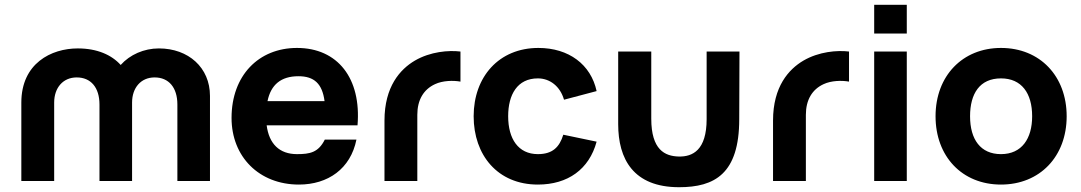

<svg xmlns="http://www.w3.org/2000/svg" viewBox="-20 -755 4510 801"><path d="M720 -319V0H856V-355C856 -473 766 -553 643 -553C580.5 -553 522 -527 483.5 -484C445.5 -526 385.5 -553 304.5 -553C193.5 -553 69 -490.5 69 -327V0H206V-327C206 -389 243 -432 300 -432C359 -432 395 -390 395 -319V0H531V-327C531 -389 568 -432 625 -432C684 -432 720 -390 720 -319Z M1227 15C1348.5 15 1442.5 -51 1467 -172.5H1335C1308 -118.5 1272.5 -112 1219 -112C1145.5 -112 1102.5 -155 1092.5 -232H1471.5C1488 -428 1389 -555 1219 -555C1059 -555 946 -440 946 -263C946 -101 1061 15 1227 15ZM1096 -333C1110 -401.5 1152 -437 1225 -437C1290.5 -437 1324.5 -406 1334 -333Z M1584 -252V0H1721V-276C1721 -338 1747 -382 1795 -404C1827 -419 1871 -420 1901 -414.5V-540C1852 -546 1775.5 -540 1710.5 -502C1649.5 -466 1584 -394 1584 -252Z M2224 15C2349 15 2438 -49 2469 -164L2330 -193C2314 -141 2285 -112 2224 -112C2142 -112 2100 -176 2100 -270C2100 -360 2138 -428 2224 -428C2274 -428 2317 -395 2333 -339L2469 -375C2445 -486 2353 -555 2226 -555C2061 -555 1956 -434 1956 -270C1956 -108 2056 15 2224 15Z M2813 26C2961.5 26 3064 -30 3064 -258L3065 -540H2928V-258C2928 -128.5 2869.5 -100.5 2811.5 -102C2754 -103.5 2697 -129.5 2697 -260V-540H2559V-237C2559 -92 2622 26 2813 26Z M3205 -252V0H3342V-276C3342 -338 3368 -382 3416 -404C3448 -419 3492 -420 3522 -414.5V-540C3473 -546 3396.5 -540 3331.5 -502C3270.5 -466 3205 -394 3205 -252Z M3627 -615H3763V-735H3627ZM3627 0H3763V-540H3627Z M4156 15C4318 15 4430 -102 4430 -270C4430 -437 4319 -555 4156 -555C3996 -555 3883 -439 3883 -270C3883 -103 3993 15 4156 15ZM4027 -270C4027 -364 4067 -428 4156 -428C4242 -428 4286 -366 4286 -270C4286 -177 4243 -112 4156 -112C4071 -112 4027 -173 4027 -270Z"/></svg>

Font: Eudonet ExtraBold
Style: Regular
Weight: 800
Designer: Mikhail Sharanda
Foundry: Mikhail Sharanda
Version: Version 4.503;Glyphs 3.1.2 (3151)